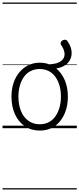

<svg xmlns="http://www.w3.org/2000/svg" viewBox="-20 -1016 629 1522"><path d="M295 19Q227 19 176.5 -15.5Q126 -50 98.5 -110.5Q71 -171 71 -250Q71 -310 87.5 -359Q104 -408 134.5 -444Q165 -480 205.5 -499.5Q246 -519 295 -519Q315 -519 333.5 -516Q352 -513 369 -506Q434 -509 463.5 -531.5Q493 -554 492 -588Q491 -622 464 -660Q458 -669 461.5 -679Q465 -689 474.5 -695Q484 -701 495 -701Q506 -701 514 -691Q547 -645 548 -598.5Q549 -552 518.5 -518Q488 -484 426 -473Q469 -438 493.5 -380.5Q518 -323 518 -250Q518 -202 507.5 -161Q497 -120 478 -87Q459 -54 432 -30Q405 -6 370.5 6.5Q336 19 295 19ZM295 -31Q334 -31 365 -46.5Q396 -62 417.5 -91.5Q439 -121 451 -161.5Q463 -202 463 -250Q463 -315 442.5 -364.5Q422 -414 384.5 -441.5Q347 -469 295 -469Q256 -469 224.5 -453.5Q193 -438 171.5 -409Q150 -380 138 -339.5Q126 -299 126 -250Q126 -185 146.5 -135.5Q167 -86 205 -58.5Q243 -31 295 -31ZM0 476H589V486H0ZM0 -20H589V0H0ZM0 -505H589V-500H0ZM0 -996H589V-986H0Z"/></svg>

Font: Playwrite PL Guides
Style: Regular
Weight: 400
Designer: Veronika Burian, José Scaglione
Foundry: TypeTogether
Version: Version 1.003